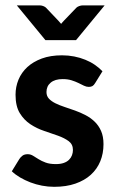

<svg xmlns="http://www.w3.org/2000/svg" viewBox="-20 -703 439 730"><path d="M24.9 0ZM341.8 -387.2Q336.9 -378.9 331.3 -375.7Q325.7 -372.6 317.4 -372.6Q308.6 -372.6 299.1 -377.2Q289.6 -381.8 278.1 -387.5Q266.6 -393.1 252 -397.7Q237.3 -402.3 218.3 -402.3Q189 -402.3 172.9 -388.9Q156.7 -375.5 156.7 -353Q156.7 -337.9 166 -327.9Q175.3 -317.9 190.7 -310.3Q206.1 -302.7 225.3 -296.4Q244.6 -290 265.1 -282.7Q285.6 -275.4 304.9 -265.4Q324.2 -255.4 339.6 -240.7Q355 -226.1 364.3 -205.1Q373.5 -184.1 373.5 -154.8Q373.5 -119.6 361.3 -89.8Q349.1 -60.1 325.4 -38.6Q301.8 -17.1 266.8 -4.9Q231.9 7.3 186 7.3Q162.6 7.3 139.6 2.9Q116.7 -1.5 95.7 -9.5Q74.7 -17.6 56.4 -28.3Q38.1 -39.1 24.9 -51.8L53.7 -98.6Q59.1 -106.9 66.4 -111.8Q73.7 -116.7 85.4 -116.7Q96.2 -116.7 105.7 -110.8Q115.2 -105 126.5 -97.9Q137.7 -90.8 153.3 -85Q168.9 -79.1 192.4 -79.1Q210 -79.1 222.4 -83.5Q234.9 -87.9 242.4 -95.5Q250 -103 253.7 -112.8Q257.3 -122.6 257.3 -132.8Q257.3 -154.3 241.2 -166.3Q225.1 -178.2 200.7 -187Q176.3 -195.8 148.2 -205.1Q120.1 -214.4 95.7 -230.5Q71.3 -246.6 55.2 -272.9Q39.1 -299.3 39.1 -342.8Q39.1 -373 50.3 -400.1Q61.5 -427.2 83.7 -447.8Q106 -468.3 138.9 -480.5Q171.9 -492.7 215.8 -492.7Q239.7 -492.7 262.2 -488.3Q284.7 -483.9 304.4 -475.8Q324.2 -467.8 340.6 -456.5Q356.9 -445.3 369.6 -432.1ZM43.9 -682.6H129.9Q137.2 -682.6 143.8 -680.2Q150.4 -677.7 154.3 -674.3L201.7 -624.5Q207 -618.7 212.4 -612.3Q215.3 -615.7 218 -618.9Q220.7 -622.1 223.6 -625L270.5 -673.8Q273.9 -677.2 281 -679.9Q288.1 -682.6 295.4 -682.6H377.9L269 -550.3H152.8Z"/></svg>

Font: Carlito
Style: Bold
Weight: 700
Designer: Lukasz Dziedzic
Foundry: tyPoland Lukasz Dziedzic
Version: Version 1.104